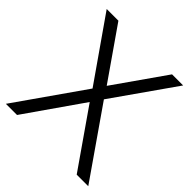

<svg xmlns="http://www.w3.org/2000/svg" viewBox="-192 -854 992 992"><g transform="rotate(45 304.0 -357.5)"><path d="M305.7 -434.1 502.4 -714.8H583.5L344.7 -374.5L605 0H520.5L302.7 -313L84.5 0H2.9L263.7 -372.6L24.9 -714.8H110.4Z"/></g></svg>

Font: Pontano Sans
Style: Regular
Weight: 400
Foundry: vernon adams
Version: 1.0